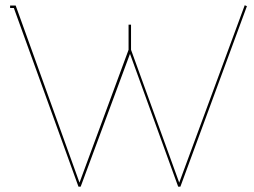

<svg xmlns="http://www.w3.org/2000/svg" viewBox="-20 -700 959 724"><path d="M464.8 -512.2V-606.9H474.1V-512.2L655.8 -11.2L902.8 -680.2L911.1 -676.8L660.2 3.9H651.9L470.2 -497.1L284.2 3.9H275.9L32.2 -669.9H18.1V-679.2H39.1L279.8 -11.2Z"/></svg>

Font: Rawengulk
Style: Ultralight
Weight: 200
Version: Version 0.92